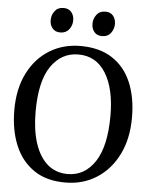

<svg xmlns="http://www.w3.org/2000/svg" viewBox="-62 -1005 830 1066"><g transform="rotate(5 352.5 -471.5)"><path d="M346.5 11Q239 12.5 167.8 -35.8Q96.5 -84 61 -169.5Q25.5 -255 25.5 -366.5Q25.5 -484.5 69 -571Q112.5 -657.5 188.5 -704.5Q264.5 -751.5 361.5 -751.5Q467.5 -751.5 538.2 -705.5Q609 -659.5 644.5 -576Q680 -492.5 680 -380.5Q680 -262.5 636.8 -175Q593.5 -87.5 518.2 -38.8Q443 10 346.5 11ZM353.5 -703.5Q259 -703.5 201.5 -620Q144 -536.5 144 -366.5Q144 -265.5 168 -191.5Q192 -117.5 238.2 -77.2Q284.5 -37 351 -37Q445.5 -37 502.8 -123.2Q560 -209.5 560 -380Q560 -530 506.5 -616.8Q453 -703.5 353.5 -703.5ZM241 -816.5Q213.5 -816.5 198.2 -835Q183 -853.5 183 -880Q183 -908.5 200 -931Q217 -953.5 248.5 -953.5H249.5Q277.5 -953.5 292.8 -935Q308 -916.5 308 -890Q308 -861.5 290.8 -839Q273.5 -816.5 242 -816.5ZM474 -816.5Q446 -816.5 431 -835Q416 -853.5 416 -880Q416 -908.5 433 -931Q450 -953.5 481.5 -953.5H482.5Q510.5 -953.5 525.5 -935Q540.5 -916.5 540.5 -890Q540.5 -861.5 523.5 -839Q506.5 -816.5 475 -816.5Z"/></g></svg>

Font: Merriweather Text
Style: Regular
Weight: 400
Designer: Eben Sorkin
Foundry: Eben Sorkin
Version: Version 2.100; ttfautohint (v1.7.19-72a1) -l 8 -r 50 -G 200 